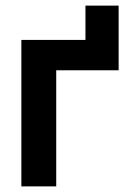

<svg xmlns="http://www.w3.org/2000/svg" viewBox="-20 -663 456 683"><path d="M284 -500V-643H402V-500ZM56 0V-521H180V0ZM85 -413V-521H402V-413Z"/></svg>

Font: TikTok Sans 24pt SemiBold
Style: Regular
Weight: 600
Version: Version 4.000